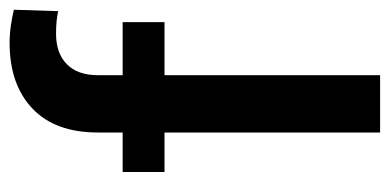

<svg xmlns="http://www.w3.org/2000/svg" viewBox="-223 -577 800 394"><g transform="rotate(-90 177.0 -380.0)"><path d="M219.7 0H102.1V-442.4H21V-528.3H102.1V-579.1Q102.1 -667 151.4 -713.6Q200.7 -760.3 286.1 -760.3Q303.7 -760.3 320.8 -757.8Q337.9 -755.4 354 -751.5L351.1 -660.6Q332 -665 305.2 -665Q264.6 -665 242.2 -642.8Q219.7 -620.6 219.7 -579.1V-528.3H328.6V-442.4H219.7Z"/></g></svg>

Font: Vazirmatn RD FD Medium
Style: Regular
Weight: 500
Designer: Saber Rastikerdar
Foundry: Saber Rastikerdar
Version: Version 33.003